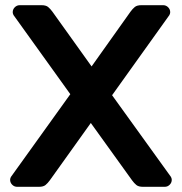

<svg xmlns="http://www.w3.org/2000/svg" viewBox="-20 -720 703 740"><path d="M505.5 -7C511.2 -2.3 519.7 0 531 0H615C622.3 0 628.7 -2.7 634 -8C639.3 -13.3 642 -19.7 642 -27C642 -30.3 641 -34 639 -38L412 -353L633 -662C635 -666 636 -669.7 636 -673C636 -680.3 633.3 -686.7 628 -692C622.7 -697.3 616.3 -700 609 -700H525C513.7 -700 505.2 -697.7 499.5 -693C493.8 -688.3 488.3 -682.3 483 -675L333 -464L182 -675C176.7 -682.3 171.2 -688.3 165.5 -693C159.8 -697.7 151.3 -700 140 -700H56C48.7 -700 42.3 -697.3 37 -692C31.7 -686.7 29 -680.3 29 -673C29 -669.7 30 -666 32 -662L251 -357L22 -38C20 -34 19 -30.3 19 -27C19 -19.7 21.7 -13.3 27 -8C32.3 -2.7 38.7 0 46 0H130C141.3 0 149.8 -2.3 155.5 -7C161.2 -11.7 166.7 -17.7 172 -25L330 -246L489 -25C494.3 -17.7 499.8 -11.7 505.5 -7Z"/></svg>

Font: Rubik
Style: Regular
Weight: 500
Designer: Hubert & Fischer
Foundry: Hubert & Fischer
Version: Version 1.100